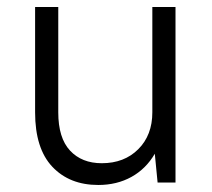

<svg xmlns="http://www.w3.org/2000/svg" viewBox="-20 -520 605 547"><path d="M260 7Q178 7 129 -45Q80 -97 80 -200V-500H146V-200Q146 -127 179.5 -91Q213 -55 270 -55Q334 -55 374 -95Q414 -135 414 -200V-500H480V0H429L421 -82Q396 -39 354.5 -16Q313 7 260 7Z"/></svg>

Font: Retni Sans
Style: Regular
Weight: 400
Designer: Vitaly Kuzmin
Foundry: ParaType Ltd.
Version: Version 1.00;March 2, 2019;FontCreator 11.5.0.2425 64-bit; t